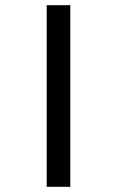

<svg xmlns="http://www.w3.org/2000/svg" viewBox="-20 -720 451 740"><path d="M160 -700V0H251V-700Z"/></svg>

Font: Tenor Sans
Style: Regular
Weight: 400
Designer: Denis Masharov
Foundry: Denis Masharov
Version: Version 1.1